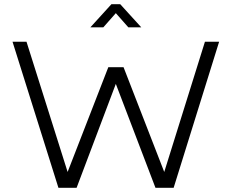

<svg xmlns="http://www.w3.org/2000/svg" viewBox="-20 -900 1110 920"><path d="M1030 -700 812 0H725L535 -498L347 0H260L40 -700H107L304 -76L499 -578H572L767 -76L962 -700ZM413 -769 514 -880H556L657 -769H595L535 -837L475 -769Z"/></svg>

Font: Kulim Park Light
Style: Regular
Weight: 300
Designer: Noponies / Dale Sattler
Foundry: Noponies
Version: Version 1.000; ttfautohint (v1.8.3)